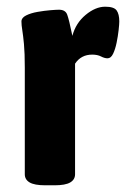

<svg xmlns="http://www.w3.org/2000/svg" viewBox="-20 -551 376 573"><path d="M115 2Q83 2 68.5 -6.5Q54 -15 54 -31V-349Q54 -393 51.5 -419.5Q49 -446 46.5 -461Q44 -476 44 -487Q44 -498 58 -505Q72 -512 92 -515.5Q112 -519 130 -520.5Q148 -522 156 -522Q175 -522 180.5 -507.5Q186 -493 196 -444Q206 -482 235.5 -506.5Q265 -531 294 -531Q320 -531 328 -520Q336 -509 336 -487Q336 -479 334 -461Q332 -443 328 -423.5Q324 -404 317.5 -390.5Q311 -377 301 -377Q292 -377 281.5 -382.5Q271 -388 255 -388Q222 -388 204 -361V-31Q204 -15 189.5 -6.5Q175 2 143 2Z"/></svg>

Font: Asap Semi Condensed
Style: Bold
Weight: 700
Width: 4
Designer: Pablo Cosgaya
Foundry: Omnibus-Type
Version: Version 3.001; ttfautohint (v1.8.4.7-5d5b)